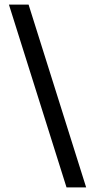

<svg xmlns="http://www.w3.org/2000/svg" viewBox="-20 -770 416 840"><path d="M356.9 49.8H271L19 -750H105Z"/></svg>

Font: BaseOne
Style: Regular
Weight: 400
Designer: Domenico Catapano
Foundry: Design by Basse
Version: Version 1.000;PS 001.001;hotconv 1.0.56